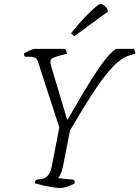

<svg xmlns="http://www.w3.org/2000/svg" viewBox="-20 -951 704 971"><path d="M283 0Q273 0 247 -4Q221 -8 194.5 -14Q168 -20 155 -24Q158 -39 164 -42L190 -46Q210 -49 223 -64Q236 -79 244 -121L280 -306L173 -636Q169 -650 160 -657Q151 -664 128 -664H107Q100 -671 102 -681Q109 -686 128.5 -695Q148 -704 158 -704H309Q312 -701 315 -694.5Q318 -688 318 -679L279 -669Q254 -662 244.5 -656Q235 -650 235 -639Q235 -632 236.5 -626Q238 -620 240 -612L319 -347H323Q415 -510 472.5 -595.5Q530 -681 567 -704H656Q658 -702 661.5 -695Q665 -688 663 -679L635 -671Q608 -663 579.5 -640Q551 -617 516.5 -574Q482 -531 437.5 -461.5Q393 -392 334 -291L298 -107Q293 -84 285.5 -69Q278 -54 274 -50L354 -42Q355 -41 356.5 -36.5Q358 -32 358 -24Q343 -15 321.5 -7.5Q300 0 283 0ZM356 -768Q351 -772 345 -777Q339 -782 340 -784Q394 -851 436.5 -891Q479 -931 487 -931Q497 -931 511 -919.5Q525 -908 525 -892Z"/></svg>

Font: Texturina 72pt 72pt Thin
Style: Italic
Weight: 100
Italic angle: -11°
Designer: Guillermo Torres Carreño
Foundry: Omnibus-Type
Version: Version 1.002; ttfautohint (v1.8.3)